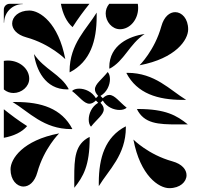

<svg xmlns="http://www.w3.org/2000/svg" viewBox="-20 -1020 1040 1005"><path d="M35.1 -133.8C35.1 -77.5 68.1 -43.6 103 -43.6C131.5 -43.6 161.3 -66.3 175.5 -117.8C210.2 -243.5 289.5 -321.8 289.5 -321.8C99.5 -285.8 35.1 -188.4 35.1 -133.8ZM710.5 -678.3C900.5 -714.3 964.9 -811.6 964.9 -866.2C964.9 -922.5 931.9 -956.4 897 -956.4C868.5 -956.4 838.7 -933.8 824.5 -882.3C789.8 -756.6 710.5 -678.3 710.5 -678.3ZM357 -543.6C395.6 -514.2 419.5 -477.1 448.1 -477.1C458.5 -477.1 469.5 -482 482 -494L494 -482C459.4 -461.7 444.4 -424.1 444.4 -394.2C444.4 -378.4 448.6 -364.8 456.3 -357C486.4 -395.5 523.1 -419.4 523.1 -447.8C523.1 -458.3 518.1 -469.4 506 -482L518 -494C538.3 -459.4 575.9 -444.4 605.8 -444.4C621.6 -444.4 635.2 -448.6 643 -456.3C604.6 -486.4 580.6 -523.1 552.2 -523.1C541.7 -523.1 530.7 -518.1 518 -506L506 -518C540.6 -538.3 555.6 -575.9 555.6 -605.8C555.6 -621.6 551.4 -635.2 543.7 -643C513.6 -604.6 476.9 -580.6 476.9 -552.2C476.9 -541.7 481.9 -530.7 494 -518L482 -506C461.7 -540.6 424.1 -556 394.3 -556C378.4 -556 364.8 -551.7 357 -543.6ZM43.6 -897C43.6 -868.5 66.3 -838.7 117.8 -824.5C243.5 -789.8 321.8 -710.5 321.8 -710.5C285.8 -900.5 188.4 -964.9 133.8 -964.9C77.5 -964.9 43.6 -931.9 43.6 -897ZM0 -901.3H1.5C1.5 -954.9 45.1 -998.5 98.8 -998.5V-1000H30C13.4 -1000 0 -986.6 0 -970ZM158 -737C169 -658 215 -552 332 -552L340 -553C299.2 -631 212 -656 158 -737ZM0 -551.8C15.4 -538.8 33.1 -533.2 50.5 -533.2C92.7 -533.2 133 -566.2 133 -608C133 -660 82.6 -703.1 21.5 -703.1C14.5 -703.1 7.3 -702.5 0 -701.3ZM46 -486C132 -434 208.3 -344.5 352.9 -344.2L358.8 -344.7C302.6 -453.3 194 -486 65 -486ZM0 -298.7C52.2 -308.2 95.5 -328.7 122 -360C76.7 -388.7 36.6 -418.9 0 -448.2ZM552 -668 553 -660C631 -700.8 656 -788 737 -842C658 -831 552 -785 552 -668ZM533.2 -949.5C533.2 -907.3 566.2 -867 608 -867C660 -867 703.1 -917.4 703.1 -978.5C703.1 -985.6 702.5 -992.7 701.3 -1000H551.8C538.8 -984.7 533.2 -966.9 533.2 -949.5ZM344.2 -647.1 344.7 -641.2C453.3 -697.4 486 -806 486 -935V-954C434 -868 344.5 -791.7 344.2 -647.1ZM298.7 -1000C308.2 -947.8 328.7 -904.5 360 -878C388.7 -923.3 418.9 -963.4 448.2 -1000ZM497.1 -64.6C497.1 -57.9 497.1 -52.2 497.2 -45.5C549.4 -131.5 638.5 -208.3 638.8 -352.9L638.3 -358.8C529.7 -302.6 497.5 -193.4 497.1 -64.6ZM368.7 -89.4C368.7 -78.7 368.8 -67.6 368.8 -56.3C368.8 -49.9 368.8 -43.6 369 -37.1C415.9 -95.5 449.2 -153 449.5 -297.6L449 -303.4C372.4 -265.5 368.7 -192.2 368.7 -89.4ZM641.2 -638.3C697.4 -529.7 806.6 -497.5 935.4 -497.1C942.1 -497.1 947.8 -497.1 954.5 -497.2C868.5 -549.4 791.7 -638.5 647.1 -638.8ZM696.6 -449C734.6 -372.4 807.8 -368.7 910.6 -368.7C921.3 -368.7 932.4 -368.8 943.7 -368.8C950.1 -368.8 956.4 -368.8 962.9 -369C904.5 -415.9 847 -449.2 702.4 -449.5ZM678.3 -289.5C714.3 -99.5 811.6 -35.1 866.2 -35.1C922.5 -35.1 956.4 -68.1 956.4 -103C956.4 -131.5 933.8 -161.3 882.3 -175.5C756.6 -210.2 678.3 -289.5 678.3 -289.5Z"/></svg>

Font: GlukFrames07
Style: Medium
Weight: 500
Monospace: yes
Designer: gluk
Foundry: gluk
Version: Version 1.00